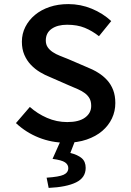

<svg xmlns="http://www.w3.org/2000/svg" viewBox="-20 -686 640 939"><path d="M302 12Q233 12 170 -13Q107 -38 58 -84L126 -163Q163 -130 210 -109.5Q257 -89 309 -89Q366 -89 396 -111Q426 -133 426 -168Q426 -190 418 -204.5Q410 -219 395.5 -230Q381 -241 360.5 -250Q340 -259 316 -269L227 -308Q201 -318 176 -333Q151 -348 131 -369Q111 -390 99 -418Q87 -446 87 -482Q87 -521 104 -554.5Q121 -588 151 -613Q181 -638 222.5 -652Q264 -666 314 -666Q374 -666 428.5 -643.5Q483 -621 524 -583L464 -509Q431 -535 394.5 -550Q358 -565 308 -565Q261 -565 232.5 -545Q204 -525 204 -488Q204 -469 213 -455.5Q222 -442 237.5 -431.5Q253 -421 273.5 -413Q294 -405 316 -396L402 -359Q433 -347 459 -331Q485 -315 504 -294Q523 -273 533.5 -245.5Q544 -218 544 -182Q544 -142 527.5 -107Q511 -72 480 -45.5Q449 -19 404 -3.5Q359 12 302 12ZM218 233 208 183Q269 179 291.5 168.5Q314 158 314 136Q314 119 298 108Q282 97 237 91L282 -10H352L324 62Q360 71 379.5 87.5Q399 104 399 135Q399 183 352 206Q305 229 218 233Z"/></svg>

Font: Source Code Pro Semibold
Style: Regular
Weight: 600
Monospace: yes
Designer: Paul D. Hunt, Teo Tuominen
Foundry: Adobe Systems Incorporated
Version: Version 2.030;PS 1.000;hotconv 16.6.51;makeotf.lib2.5.65220